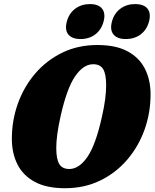

<svg xmlns="http://www.w3.org/2000/svg" viewBox="-20 -936 776 964"><path d="M469 -710Q562.5 -710 621.2 -678Q680 -646 708 -590Q736 -534 736 -462Q736 -370 705.8 -285.2Q675.5 -200.5 618.8 -134.2Q562 -68 483 -29.5Q404 9 306.5 9Q213.5 9 154.5 -23Q95.5 -55 67.5 -111Q39.5 -167 39.5 -239Q39.5 -331.5 69.8 -416Q100 -500.5 156.8 -566.8Q213.5 -633 292.5 -671.5Q371.5 -710 469 -710ZM328 -87.5Q377 -87.5 418.8 -148Q460.5 -208.5 491.5 -348.5Q503 -398.5 508 -437.8Q513 -477 513 -507.5Q513 -564 498 -588.8Q483 -613.5 447.5 -613.5Q399 -613.5 357.2 -553Q315.5 -492.5 284 -351.5Q262.5 -254.5 262.5 -193.5Q262.5 -137.5 277.5 -112.5Q292.5 -87.5 328 -87.5ZM384.5 -740Q341.5 -740 323 -763Q304.5 -786 315.5 -827.5Q326.5 -869 357.5 -892.2Q388.5 -915.5 431.5 -915.5Q474.5 -915.5 492.8 -892.2Q511 -869 500 -827.5Q489 -786.5 458.2 -763.2Q427.5 -740 384.5 -740ZM611 -740Q568.5 -740 549.8 -763Q531 -786 542 -827.5Q553 -869 584.2 -892.2Q615.5 -915.5 658 -915.5Q702.5 -915.5 720.8 -892.2Q739 -869 728 -827.5Q717 -786.5 686.2 -763.2Q655.5 -740 611 -740Z"/></svg>

Font: Fraunces 144pt S100 Black
Style: Italic
Weight: 900
Italic angle: -16°
Version: Version 1.000; ttfautohint (v1.8.3)